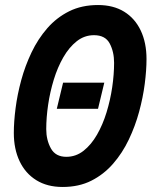

<svg xmlns="http://www.w3.org/2000/svg" viewBox="-20 -729 603 764"><path d="M229 15Q168 15 124.5 -12Q81 -39 58 -87.5Q35 -136 35 -200Q35 -244 42 -298.5Q49 -353 64.5 -410Q80 -467 105.5 -520.5Q131 -574 168 -616.5Q205 -659 255 -684Q305 -709 370 -709Q431 -709 474 -682.5Q517 -656 540 -607.5Q563 -559 563 -494Q563 -450 556 -395.5Q549 -341 533.5 -284Q518 -227 492.5 -173.5Q467 -120 430 -77.5Q393 -35 343.5 -10Q294 15 229 15ZM244 -105Q282 -105 312.5 -129Q343 -153 366 -193Q389 -233 404 -282Q419 -331 426.5 -382Q434 -433 434 -479Q434 -523 416.5 -556Q399 -589 354 -589Q316 -589 285.5 -565Q255 -541 232 -501Q209 -461 194 -412Q179 -363 171.5 -312Q164 -261 164 -215Q164 -172 182.5 -138.5Q201 -105 244 -105ZM206 -296 231 -400H395L370 -296Z"/></svg>

Font: Ubuntu Sans Mono
Style: Bold Italic
Weight: 700
Italic angle: -13.5°
Monospace: yes
Designer: Dalton Maag Ltd
Foundry: Dalton Maag Ltd
Version: Version 1.006